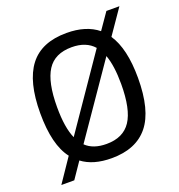

<svg xmlns="http://www.w3.org/2000/svg" viewBox="-139 -843 945 1015"><g transform="rotate(-20 333.0 -335.5)"><path d="M33.2 56.2 123 -76.2Q58.1 -159.2 58.1 -337.9Q58.1 -515.6 125 -602.8Q191.9 -689.9 333 -689.9Q442.9 -689.9 508.8 -636.2L571.8 -727.1H645L549.8 -588.9Q607.9 -502.4 607.9 -337.9Q607.9 -155.8 539.3 -70.8Q470.7 14.2 333 14.2Q229 14.2 167 -33.2L106 56.2ZM513.2 -337.9Q513.2 -440.9 490.2 -502.9L216.8 -106Q257.8 -65.9 333 -65.9Q427.2 -65.9 470.2 -130.9Q513.2 -195.8 513.2 -337.9ZM152.8 -337.9Q152.8 -222.2 181.2 -159.2L457 -561Q414.1 -609.9 333 -609.9Q237.3 -609.9 195.1 -543.9Q152.8 -478 152.8 -337.9Z"/></g></svg>

Font: Lorenzo Sans
Style: Regular
Weight: 400
Foundry: Intel Corporation
Version: Version 1.00; ttfautohint (v1.5)